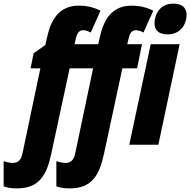

<svg xmlns="http://www.w3.org/2000/svg" viewBox="-130 -796 1046 1056"><path d="M794 -607C855 -607 896 -654 896 -715C896 -756 869 -776 822 -776C750 -776 720 -717 720 -668C720 -627 745 -607 794 -607ZM-36 240C84 240 127 170 153 45L253 -420H382L287 32C280 67 273 100 230 100C218 100 192 96 180 90V229C207 239 230 240 254 240C374 240 417 170 443 45L543 -420H624L651 -553H570L578 -587C583 -609 593 -630 617 -630C628 -630 645 -625 659 -617L713 -737C672 -758 632 -765 593 -765C465 -765 432 -654 417 -582L410 -553H280L288 -587C293 -609 303 -630 327 -630C338 -630 355 -625 369 -617L423 -737C382 -758 342 -765 303 -765C175 -765 142 -654 127 -582L119 -548L55 -503L38 -420H92L-3 32C-10 67 -17 100 -60 100C-72 100 -98 96 -110 90V229C-83 239 -60 240 -36 240ZM581 0H741L858 -553H699Z"/></svg>

Font: Noto Sans ExtraCondensed Black
Style: Italic
Weight: 900
Width: 2
Italic angle: -12°
Designer: Monotype Design Team
Foundry: Monotype Imaging Inc.
Version: Version 2.013